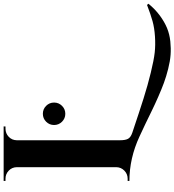

<svg xmlns="http://www.w3.org/2000/svg" viewBox="29 -770 970 1069"><g transform="rotate(-90 514.5 -235.0)"><path d="M1022 98.1 1028.8 106Q998 143.6 962.9 169.4Q927.7 195.3 893.3 209.5Q858.9 223.6 819.3 227.8Q779.8 231.9 744.1 229.2Q708.5 226.6 666 215.8Q623.5 205.1 588.9 192.4Q554.2 179.7 510.7 160.6Q467.3 141.6 435.1 125.7Q402.8 109.9 360.4 89.4Q317.9 68.8 289.6 56.2Q168.5 0 42 0V-9.8H54.7Q80.6 -9.8 99.4 -28.1Q118.2 -46.4 118.7 -72.8V-627Q118.2 -653.8 99.4 -671.9Q80.6 -689.9 54.7 -689.9H42V-700.2H345.7L345.2 -689.9H333Q306.6 -689.9 287.8 -671.9Q269 -653.8 268.6 -627V-52.7Q268.6 -22.9 276.6 -7.8Q284.7 7.3 310.5 16.1Q428.2 55.7 501.7 78.9Q575.2 102.1 645 119.1Q714.8 136.2 757.1 140.9Q799.3 145.5 846.9 142.3Q894.5 139.2 932.1 128.7Q969.7 118.2 1022 98.1ZM460.2 -375.2Q441.9 -356.9 416 -356.9Q390.1 -356.9 371.8 -375.2Q353.5 -393.6 353.5 -419.4Q353.5 -445.3 371.8 -463.6Q390.1 -481.9 416 -481.9Q441.9 -481.9 460.2 -463.6Q478.5 -445.3 478.5 -419.4Q478.5 -393.6 460.2 -375.2Z"/></g></svg>

Font: Cinzel Decorative Bold
Style: Regular
Weight: 700
Designer: Natanael Gama
Version: Version 1.001;PS 001.001;hotconv 1.0.56;makeotf.lib2.0.21325